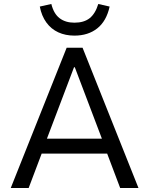

<svg xmlns="http://www.w3.org/2000/svg" viewBox="-20 -945 750 965"><path d="M34 0 315 -705H395L676 0H584L508 -201L549 -173H161L200 -201L124 0ZM352 -607 209 -230 189 -248H521L499 -230L356 -607ZM354 -766Q309 -766 273 -782.5Q237 -799 213 -832Q189 -865 180 -912L238 -925Q250 -876 279.5 -853.5Q309 -831 354 -831Q402 -831 430.5 -853.5Q459 -876 474 -925L531 -912Q515 -839 469 -802.5Q423 -766 354 -766Z"/></svg>

Font: Nunito Sans 7pt SemiCondensed
Style: Regular
Weight: 400
Width: 4
Designer: Vernon Adams
Foundry: Vernon Adams
Version: Version 3.101;gftools[0.9.27]